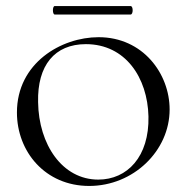

<svg xmlns="http://www.w3.org/2000/svg" viewBox="-20 -603 617 635"><path d="M161 -555H412C421 -555 421 -583 412 -583H161C153 -583 153 -555 161 -555ZM275 12C421 12 541 -104 541 -241C541 -359 453 -480 306 -480C183 -480 36 -395 36 -231C36 -101 130 12 275 12ZM305 -9C186 -9 108 -125 106 -265C103 -387 161 -457 264 -457C395 -457 468 -346 471 -218C474 -85 401 -9 305 -9Z"/></svg>

Font: Cormorant SC
Style: Regular
Weight: 400
Designer: Christian Thalmann (Catharsis Fonts)
Version: Version 1.000;PS 001.000;hotconv 1.0.70;makeotf.lib2.5.58329